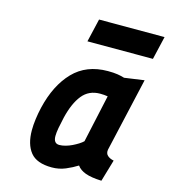

<svg xmlns="http://www.w3.org/2000/svg" viewBox="-111 -827 818 926"><g transform="rotate(15 298.0 -364.0)"><path d="M269 -738H596L569 -622H242ZM473 -143Q470 -124 481.5 -113.5Q493 -103 513 -99L481 10Q430 8 401 -2.5Q372 -13 358 -33Q333 -17 301 -3.5Q269 10 233 10Q157 10 125.5 -29.5Q94 -69 94 -139Q94 -165 98 -195Q102 -225 109 -255Q137 -373 202.5 -441Q268 -509 375 -509Q404 -509 423 -506Q442 -503 458 -498L557 -512ZM240 -104Q254 -104 270.5 -108.5Q287 -113 302.5 -120.5Q318 -128 331.5 -136.5Q345 -145 353 -153L405 -391Q387 -394 367 -394Q311 -394 278 -353Q245 -312 227 -237Q220 -207 215.5 -182.5Q211 -158 211 -141Q211 -104 240 -104Z"/></g></svg>

Font: Panefresco 999wt
Style: Italic
Weight: 900
Version: Version 1.001